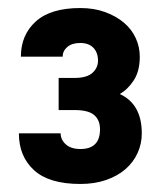

<svg xmlns="http://www.w3.org/2000/svg" viewBox="-20 -829 400 478"><path d="M180 -371Q102 -371 64.5 -405.5Q27 -440 27 -497H131Q131 -481 144 -469.5Q157 -458 180 -458Q229 -458 229 -507Q229 -530 214.5 -542.5Q200 -555 166 -555H126V-635H166Q196 -635 210 -647.5Q224 -660 224 -678Q224 -698 212.5 -710Q201 -722 180 -722Q159 -722 147.5 -712Q136 -702 136 -688H32Q32 -742 69 -775.5Q106 -809 180 -809Q214 -809 241.5 -799Q269 -789 288.5 -772.5Q308 -756 318 -734Q328 -712 328 -688Q328 -652 313 -629Q298 -606 278 -595Q333 -570 333 -497Q333 -471 322.5 -448Q312 -425 292.5 -408Q273 -391 244.5 -381Q216 -371 180 -371Z"/></svg>

Font: Golos UI
Style: Bold
Weight: 700
Designer: A.Korolkova, Vitaly Kuzmin
Foundry: ParaType Ltd
Version: Version 2.000